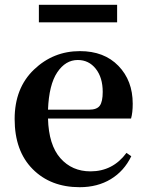

<svg xmlns="http://www.w3.org/2000/svg" viewBox="-20 -764 613 800"><path d="M468 -744V-671H142V-744ZM180 -307H351Q384 -307 396 -324Q408 -341 408 -381Q408 -441 379 -477.5Q350 -514 304 -514Q253 -514 218.5 -462.5Q184 -411 180 -307ZM526 -270H180Q183 -160 231.5 -105Q280 -50 357 -50Q450 -50 507 -127L527 -113Q497 -51 441.5 -17.5Q386 16 312 16Q191 16 116 -59.5Q41 -135 41 -268Q41 -397 121.5 -474Q202 -551 313 -551Q414 -551 473.5 -489.5Q533 -428 533 -332Q533 -294 526 -270Z"/></svg>

Font: Swei Spring CJKtc
Style: Bold
Weight: 700
Version: Version 1.021